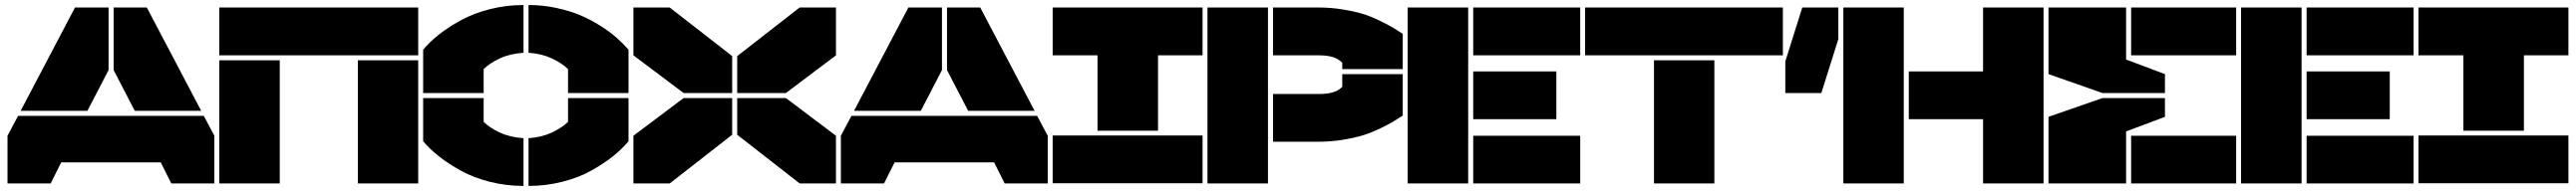

<svg xmlns="http://www.w3.org/2000/svg" viewBox="-20 -730 10228 760"><path d="M411.1 -700.2V-451.2L327.1 -289.1H62L277.8 -700.2ZM9.8 0V-189.9L51.8 -269H789.1L831.1 -189.9V0H660.2L618.2 -84H223.1L181.2 0ZM431.2 -451.2V-700.2H563L778.8 -289.1H515.1Z M850.6 -509.8V-700.2H1640.6V-509.8ZM850.6 0V-490.2H1090.8V0ZM1400.9 0V-490.2H1640.6V0Z M1900.4 -359.9H1660.2V-532.2Q1686.5 -564 1723.4 -593Q1760.3 -622.1 1810.1 -649.4Q1859.9 -676.8 1924.8 -693.4Q1989.7 -710 2058.6 -710V-520Q2005.4 -516.6 1964.6 -497.6Q1923.8 -478.5 1900.4 -455.1ZM1660.2 -168V-339.8H1900.4V-245.1Q1923.8 -221.7 1964.6 -202.6Q2005.4 -183.6 2058.6 -180.2V9.8Q1989.7 9.8 1925 -6.6Q1860.4 -22.9 1810.5 -50.5Q1760.7 -78.1 1723.9 -107.2Q1687 -136.2 1660.2 -168ZM2078.6 9.8V-180.2Q2130.4 -183.6 2170.7 -202.4Q2210.9 -221.2 2235.4 -245.1V-339.8H2475.6V-168Q2449.2 -136.2 2412.6 -107.2Q2376 -78.1 2326.4 -50.5Q2276.9 -22.9 2212.2 -6.6Q2147.5 9.8 2078.6 9.8ZM2078.6 -520V-710Q2134.3 -710 2187.7 -698.7Q2241.2 -687.5 2283.2 -669.7Q2325.2 -651.9 2363 -627.9Q2400.9 -604 2427.5 -580.6Q2454.1 -557.1 2475.6 -532.2V-359.9H2235.4V-455.1Q2210.9 -479 2170.7 -497.8Q2130.4 -516.6 2078.6 -520Z M2495.1 -700.2H2639.2L2887.2 -506.8V-359.9H2694.3L2495.1 -509.8ZM2495.1 0V-189.9L2694.3 -339.8H2887.2V-193.8L2639.2 0ZM2907.2 -193.8V-339.8H3100.6L3299.3 -189.9V0H3155.3ZM2907.2 -359.9V-506.8L3155.3 -700.2H3299.3V-509.8L3100.6 -359.9Z M3720.2 -700.2V-451.2L3636.2 -289.1H3371.1L3586.9 -700.2ZM3318.8 0V-189.9L3360.8 -269H4098.1L4140.1 -189.9V0H3969.2L3927.2 -84H3532.2L3490.2 0ZM3740.2 -451.2V-700.2H3872.1L4087.9 -289.1H3824.2Z M4754.9 -700.2V-509.8H4578.1V-210H4337.9V-509.8H4159.7V-700.2ZM4159.7 -1V-190.9H4754.9V-1Z M4774.4 0V-700.2H5014.6V0ZM5034.7 -166V-356H5218.8Q5284.2 -356 5309.6 -384.8V-435.1H5549.8V-270Q5524.9 -253.9 5509 -244.4Q5493.2 -234.9 5458 -218Q5422.9 -201.2 5390.9 -191.4Q5358.9 -181.6 5311.5 -173.8Q5264.2 -166 5213.9 -166ZM5034.7 -509.8V-700.2H5213.9Q5264.2 -700.2 5311.5 -692.4Q5358.9 -684.6 5390.9 -674.8Q5422.9 -665 5457.8 -647.9Q5492.7 -630.9 5508.8 -621.3Q5524.9 -611.8 5549.8 -595.2V-455.1H5309.6V-480Q5283.2 -509.8 5218.8 -509.8Z M5569.3 0V-700.2H5809.6V0ZM5829.6 0V-189.9H6254.4V0ZM5829.6 -255.9V-445.8H6159.7V-255.9ZM5829.6 -509.8V-700.2H6254.4V-509.8Z M6273.9 -509.8V-700.2H7059.1V-509.8ZM6547.4 0V-490.2H6787.1V0Z M7279.3 -700.2V-574.2L7211.9 -359.9H7068.8V-485.8L7136.2 -700.2ZM7299.3 0V-700.2H7539.1V0ZM7559.1 -255.9V-445.8H7854V-700.2H8094.2V0H7854V-255.9Z M8328.1 -359.9 8113.8 -435.1V-700.2H8421.9V-493.2L8576.2 -435.1V-359.9ZM8113.8 0V-265.1L8328.1 -339.8H8576.2V-265.1L8421.9 -207V0ZM8441.9 0V-189.9H8858.9V0ZM8441.9 -509.8V-700.2H8858.9V-509.8Z M8878.4 0V-700.2H9118.7V0ZM9138.7 0V-189.9H9563.5V0ZM9138.7 -255.9V-445.8H9468.8V-255.9ZM9138.7 -509.8V-700.2H9563.5V-509.8Z M10178.2 -700.2V-509.8H10001.5V-210H9761.2V-509.8H9583V-700.2ZM9583 -1V-190.9H10178.2V-1Z"/></svg>

Font: Nastup Basic
Style: Regular
Weight: 400
Designer: Maksym Kobuzan
Foundry: Zakznak
Version: Version 1.020;FEAKit 1.0